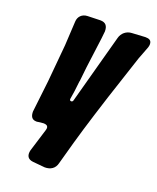

<svg xmlns="http://www.w3.org/2000/svg" viewBox="-144 -657 777 950"><g transform="rotate(20 244.5 -182.0)"><path d="M386 -565C358 -564 335 -545 328 -518L229 -154C228 -148 224 -145 219 -145C214 -145 211 -148 211 -154L218 -199L224 -251L225 -254L233 -328L254 -489L258 -527C258 -555 247 -571 218 -571L151 -569C123 -568 104 -549 103 -522L96 -395L78 -198L59 -33C59 -10 66 8 92 8C95 8 97 8 100 7L128 4C140 4 152 7 152 21C152 24 151 28 150 32L113 152C112 157 111 162 111 167C111 182 117 198 144 201L208 207C238 207 261 193 268 163C284 104 312 1 351 -123L384 -227L460 -458L486 -526C488 -532 489 -538 489 -543C489 -564 475 -569 456 -569Z"/></g></svg>

Font: Bangerz
Style: Bold
Weight: 700
Designer: vernon adams
Foundry: Vernon Adams
Version: Version 2.10;December 28, 2023;FontCreator 13.0.0.2683 64-bi